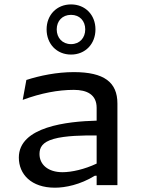

<svg xmlns="http://www.w3.org/2000/svg" viewBox="-20 -860 660 892"><path d="M525.5 0V-379C525.5 -478 463.5 -525 323 -525C243.5 -525 164.5 -508.5 102.5 -488.5L85.5 -396C170.5 -427.5 250.5 -442.5 323 -442.5C383.5 -442.5 429 -421 429 -359V-299.5C293.5 -296 67.5 -272 67.5 -128C67.5 -50.5 125 12 235 12C283 12 352 -1.5 420.5 -43.5H429V0ZM310 -606.5C376.5 -606.5 423.5 -656 423.5 -723.5C423.5 -790.5 376.5 -839.5 310 -839.5C243.5 -839.5 196.5 -790.5 196.5 -723.5C196.5 -656 243.5 -606.5 310 -606.5ZM310 -655C269.5 -655 243.5 -684.5 243.5 -723.5C243.5 -762.5 269.5 -791 310 -791C350.5 -791 376 -762.5 376 -723.5C376 -684.5 350.5 -655 310 -655ZM163.5 -144.5C163.5 -174.5 176.5 -199.5 229 -214.5C282.5 -230 370 -231.5 429 -230.5V-100C373 -73.5 313 -60 270.5 -60C203 -60 163.5 -95.5 163.5 -144.5Z"/></svg>

Font: Monaspace Argon
Style: Regular
Weight: 400
Designer: Riley Cran & the Lettermatic Team
Foundry: Lettermatic
Version: Version 1.200 (Monaspace Argon)